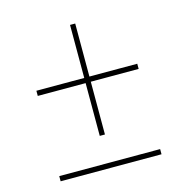

<svg xmlns="http://www.w3.org/2000/svg" viewBox="-88 -653 685 717"><g transform="rotate(-15 255.0 -294.5)"><path d="M245 -143V-347H60V-367H245V-572H265V-367H450V-347H265V-143ZM60 -17V-37H450V-17Z"/></g></svg>

Font: Noto Serif Display SemiCondensed
Style: Regular
Weight: 400
Width: 4
Designer: Monotype Design Team
Foundry: Monotype Imaging Inc.
Version: Version 2.009